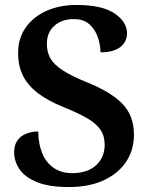

<svg xmlns="http://www.w3.org/2000/svg" viewBox="-20 -744 610 774"><path d="M258 10Q177 10 128.5 -10Q80 -30 58.5 -62Q37 -94 37 -130Q37 -159 50 -177.5Q63 -196 85.5 -205Q108 -214 134 -214Q135 -162 151 -124.5Q167 -87 197.5 -66.5Q228 -46 271 -46Q332 -46 367 -77.5Q402 -109 402 -161Q402 -196 385 -221Q368 -246 332 -267Q296 -288 239 -311Q172 -338 131.5 -369.5Q91 -401 72 -440Q53 -479 53 -531Q53 -590 84 -633.5Q115 -677 168 -700.5Q221 -724 289 -724Q391 -724 441.5 -690Q492 -656 492 -610Q492 -575 464.5 -554Q437 -533 385 -533Q385 -562 374.5 -593.5Q364 -625 340.5 -646Q317 -667 277 -667Q230 -667 199.5 -640.5Q169 -614 169 -567Q169 -534 183 -509Q197 -484 232 -461Q267 -438 331 -412Q428 -373 474 -325Q520 -277 520 -202Q520 -138 487.5 -90.5Q455 -43 396.5 -16.5Q338 10 258 10Z"/></svg>

Font: Noto Serif Vithkuqi SemiBold
Style: Regular
Weight: 600
Version: Version 1.005